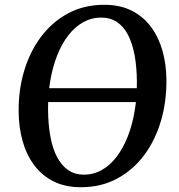

<svg xmlns="http://www.w3.org/2000/svg" viewBox="-20 -773 748 803"><path d="M124 -346 126 -404H585L582.5 -346ZM318.5 10Q252 10 203.2 -14.8Q154.5 -39.5 122.5 -82.8Q90.5 -126 74.5 -183.2Q58.5 -240.5 58 -306Q57 -396.5 81.2 -477.2Q105.5 -558 152.2 -620Q199 -682 265.5 -717.5Q332 -753 416 -753Q482.5 -753 531.5 -728Q580.5 -703 612.2 -659.5Q644 -616 659.8 -559.8Q675.5 -503.5 676 -440Q677 -349 653.2 -267.8Q629.5 -186.5 583 -124.2Q536.5 -62 469.8 -26Q403 10 318.5 10ZM330.5 -42.5Q371.5 -42.5 406.2 -62.2Q441 -82 468.2 -118Q495.5 -154 514.5 -202.5Q533.5 -251 543.2 -309Q553 -367 552.5 -431Q552 -493.5 542.8 -543Q533.5 -592.5 515.2 -627.5Q497 -662.5 469 -681Q441 -699.5 403 -699.5Q362.5 -699.5 327.5 -679.8Q292.5 -660 265.2 -624.5Q238 -589 219 -540.8Q200 -492.5 190.2 -435Q180.5 -377.5 181 -314.5Q181.5 -251 191 -200.5Q200.5 -150 219.2 -115Q238 -80 265.8 -61.2Q293.5 -42.5 330.5 -42.5Z"/></svg>

Font: Merriweather 20pt Medium
Style: Italic
Weight: 500
Italic angle: -7.8°
Version: Version 2.101